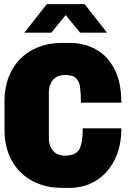

<svg xmlns="http://www.w3.org/2000/svg" viewBox="-20 -905 640 935"><path d="M282 10Q219 10 167.5 -10Q116 -30 79 -67Q42 -104 22 -155.5Q2 -207 2 -270V-415Q2 -478 22 -529.5Q42 -581 79 -618.5Q116 -656 167.5 -676Q219 -696 282 -696H318Q391 -696 448 -664Q505 -632 538 -567.5Q571 -503 571 -405H374Q374 -451 370 -480.5Q366 -510 349.5 -525Q333 -540 295 -540Q279 -540 264.5 -534.5Q250 -529 240 -518Q230 -507 224 -491.5Q218 -476 218 -455V-232Q218 -211 224 -195.5Q230 -180 240 -169Q250 -158 264.5 -152.5Q279 -147 295 -147Q351 -147 367 -179Q383 -211 383 -280H571Q571 -190 537.5 -125Q504 -60 447 -25Q390 10 318 10ZM99 -746 208 -885H392L501 -746H370L284 -851H316L230 -746Z"/></svg>

Font: Chivo Mono Black
Style: Regular
Weight: 900
Designer: Hector Gatti
Foundry: Omnibus-Type
Version: Version 1.008